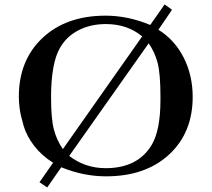

<svg xmlns="http://www.w3.org/2000/svg" viewBox="-20 -766 934 846"><path d="M63 -340Q63 -501 167.5 -599Q272 -697 445 -697Q544 -697 642 -656L705 -746H706L738 -723L678 -635Q750 -590 789.5 -512Q829 -434 829 -339Q829 -181 725 -85Q621 11 447 11Q348 11 250 -29L188 60L154 37L214 -49Q164 -80 130.5 -123.5Q97 -167 84 -212Q71 -257 67 -285Q63 -313 63 -340ZM205 -338Q205 -242 217.5 -195Q230 -148 257 -109L606 -605V-606Q541 -660 446 -660Q380 -660 327.5 -633.5Q275 -607 246 -558Q205 -490 205 -338ZM285 -79Q355 -25 446 -25Q585 -25 647 -125Q687 -190 687 -326V-340Q687 -441 674.5 -489Q662 -537 635 -575Z"/></svg>

Font: CMU Serif
Style: Bold
Weight: 700
Version: Version 0.7.0